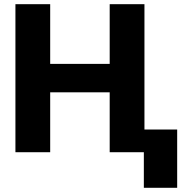

<svg xmlns="http://www.w3.org/2000/svg" viewBox="-20 -727 892 917"><path d="M53.7 -707H219.7V-421.9H503.9V-707H669.9V-108.4H826.2V169.9H667V0H503.9V-286.1H219.7V0H53.7Z"/></svg>

Font: Pretendard JP ExtraBold
Style: Regular
Weight: 800
Designer: Base glyphs from Inter by Rasmus Andersson; Hangeul glyphs from Noto Sans CJK(Source Han Sans) by Jang Soo-young and Kan
Foundry: Kil Hyung-jin
Version: Version 1.309